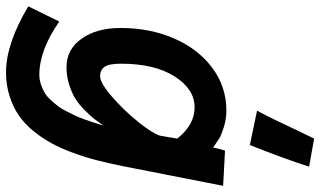

<svg xmlns="http://www.w3.org/2000/svg" viewBox="-270 -600 1020 611"><g transform="rotate(90 239.5 -294.0)"><path d="M285.6 -602.5Q298.8 -627 312.3 -654.3Q325.7 -681.6 343.5 -719.7Q361.3 -757.8 374.5 -784.2L463.9 -768.1Q437 -684.6 395 -579.6ZM136.2 -168.9Q136.2 -130.9 146.5 -116.9Q156.7 -103 175.3 -103Q197.8 -103 241.2 -140.9Q284.7 -178.7 321.3 -224.1Q357.9 -269.5 365.2 -293.5Q366.7 -302.7 369.9 -321Q373 -339.4 374.5 -348.6Q331.1 -403.8 274.9 -403.8Q217.3 -403.8 176.8 -340.3Q136.2 -276.9 136.2 -168.9ZM524.9 -494.6 461.9 -173.8Q453.1 -130.4 443.8 -94Q434.6 -57.6 420.4 -18.6Q406.2 20.5 389.6 51Q373 81.5 350.1 109.6Q327.1 137.7 300.3 156Q273.4 174.3 238.5 185.3Q203.6 196.3 163.1 196.3Q72.8 196.3 -46.4 125.5Q-38.1 108.9 -22 75.9Q-5.9 43 2 26.9Q93.3 90.3 171.4 90.3Q187.5 90.3 202.4 85.2Q217.3 80.1 229 73.2Q240.7 66.4 252.4 53.2Q264.2 40 272 30Q279.8 20 288.8 1.7Q297.9 -16.6 302.5 -26.1Q307.1 -35.6 314.2 -55.7Q321.3 -75.7 323.2 -81.8Q325.2 -87.9 330.6 -106Q332 -111.3 333 -113.8Q321.3 -96.7 312.5 -85.2Q303.7 -73.7 285.2 -55.2Q266.6 -36.6 248.8 -25.1Q231 -13.7 203.6 -4.9Q176.3 3.9 147 3.9Q90.8 3.9 56.6 -44.2Q22.5 -92.3 22.5 -167.5Q22.5 -261.7 55.9 -338.6Q89.4 -415.5 149.7 -460.2Q210 -504.9 285.2 -504.9Q313.5 -504.9 339.6 -496.3Q365.7 -487.8 374 -482.4Q382.3 -477.1 402.8 -462.9Q404.3 -470.7 412.6 -500.5Q431.6 -499.5 468.8 -497.6Q505.9 -495.6 524.9 -494.6Z"/></g></svg>

Font: Fantasque Sans Mono
Style: Bold Italic
Weight: 700
Italic angle: -11°
Monospace: yes
Designer: Jany Belluz
Version: Version 1.7.1